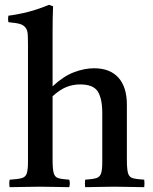

<svg xmlns="http://www.w3.org/2000/svg" viewBox="-20 -775 636 796"><path d="M333 1Q331 -15 333 -30Q364 -32 379 -36.5Q394 -41 399 -56Q404 -71 404 -104V-306Q404 -366 385.5 -395.5Q367 -425 312 -425Q283 -425 256 -414.5Q229 -404 198 -376V-114Q198 -75 202.5 -58Q207 -41 221.5 -36.5Q236 -32 267 -30Q272 -15 267 1Q242 1 212 0Q182 -1 145 -1Q108 -1 79 0Q50 1 20 1Q17 -15 20 -30Q54 -32 70 -36.5Q86 -41 91 -56Q96 -71 96 -104V-586Q96 -615 95 -632.5Q94 -650 86 -660Q78 -671 63 -675.5Q48 -680 15 -683Q12 -696 15 -710Q55 -715 96 -725.5Q137 -736 183 -755L200 -749Q199 -727 198.5 -699.5Q198 -672 198 -639V-417Q243 -459 286.5 -475.5Q330 -492 370 -492Q436 -492 471 -453Q506 -414 506 -341V-114Q506 -75 510.5 -58Q515 -41 530 -36.5Q545 -32 578 -30Q580 -15 578 1Q548 1 519.5 0Q491 -1 453 -1Q416 -1 388.5 0Q361 1 333 1Z"/></svg>

Font: Tiro Devanagari Hindi
Style: Regular
Weight: 400
Designer: Devanagari: John Hudson & Fiona Ross. Latin: John Hudson.
Foundry: Tiro Typeworks Ltd.
Version: Version 1.52